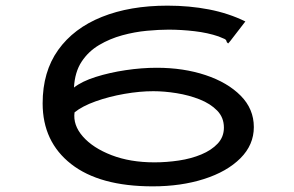

<svg xmlns="http://www.w3.org/2000/svg" viewBox="-20 -650 1040 680"><path d="M521 10Q333 10 232 -69Q131 -148 131 -284Q131 -396 186 -473Q241 -550 340.5 -590Q440 -630 573 -630Q651 -630 720.5 -616.5Q790 -603 849 -574L795 -504L788 -496L783 -501Q782 -509 775.5 -512Q769 -515 754 -521Q716 -534 669 -539.5Q622 -545 577 -545Q543 -545 500 -541Q457 -537 413 -525Q369 -513 331 -490.5Q293 -468 269 -431.5Q245 -395 242 -340Q270 -362 319 -377.5Q368 -393 425 -401.5Q482 -410 535 -410Q630 -410 708 -384Q786 -358 832.5 -311Q879 -264 879 -200Q879 -137 831.5 -89.5Q784 -42 702.5 -16Q621 10 521 10ZM527 -75Q570 -75 613.5 -81.5Q657 -88 693 -103Q729 -118 751 -141.5Q773 -165 773 -198Q773 -234 749 -258.5Q725 -283 687 -298Q649 -313 605.5 -320Q562 -327 523 -327Q475 -327 420.5 -317.5Q366 -308 318.5 -291Q271 -274 244 -252Q238 -207 273.5 -166.5Q309 -126 375 -100.5Q441 -75 527 -75Z"/></svg>

Font: Inconsolata UltraExpanded Medium
Style: Regular
Weight: 500
Width: 9
Monospace: yes
Designer: Raph Levien, Cyreal, Brenton Simpson
Foundry: Raph Levien, Cyreal, Google
Version: Version 3.001; ttfautohint (v1.8.2.53-6de2)